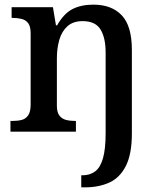

<svg xmlns="http://www.w3.org/2000/svg" viewBox="-20 -567 686 827"><path d="M330 240V188H336Q367 188 389.5 171.5Q412 155 423.5 115Q435 75 435 6V-340Q435 -404 413 -440Q391 -476 336 -476Q295 -476 270.5 -454Q246 -432 235.5 -395.5Q225 -359 225 -316V-112Q225 -83 236 -69Q247 -55 264.5 -50.5Q282 -46 304 -46H307V0H25V-46H33Q56 -46 73.5 -50.5Q91 -55 101.5 -70.5Q112 -86 112 -117V-423Q112 -453 101.5 -467Q91 -481 73 -485.5Q55 -490 33 -490H30V-536H208L221 -458H226Q255 -509 292.5 -528Q330 -547 382 -547Q461 -547 504.5 -501Q548 -455 548 -352V8Q548 97 522 148Q496 199 450.5 219.5Q405 240 346 240Z"/></svg>

Font: Noto Rashi Hebrew Medium
Style: Regular
Weight: 500
Version: Version 1.006